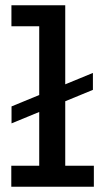

<svg xmlns="http://www.w3.org/2000/svg" viewBox="-20 -706 388 726"><path d="M23.6 -239.5V-303.6L331.3 -430.2V-366.2ZM128.3 -22V-686H226.7V-22ZM22.7 0V-79.4H334.9V0ZM23.2 -606.6V-686H221.2V-606.6Z"/></svg>

Font: BioRhyme ExtraBold
Style: Regular
Weight: 800
Designer: Aoife Mooney
Foundry: Aoife Mooney Type
Version: Version 1.600;gftools[0.9.33]